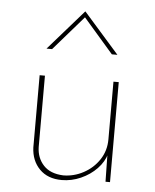

<svg xmlns="http://www.w3.org/2000/svg" viewBox="-49 -674 584 723"><g transform="rotate(5 243.5 -312.0)"><path d="M211 8Q158 8 127 -23.5Q96 -55 94 -105V-378H114V-108Q115 -67 140.5 -39.5Q166 -12 215 -10Q255 -10 291.5 -29.5Q328 -49 350.5 -83Q373 -117 373 -160V-378H393V0H376L374 -116L377 -107Q368 -75 343 -49Q318 -23 283 -7.5Q248 8 211 8ZM358 -480 239 -617 252 -618 132 -480H111L244 -632H245L379 -480Z"/></g></svg>

Font: Josefin Sans Thin Thin
Style: Regular
Weight: 250
Version: Version 2.001